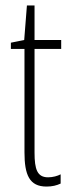

<svg xmlns="http://www.w3.org/2000/svg" viewBox="-20 -676 259 706"><path d="M157 -24C117 -24 107 -53 107 -115V-496H205V-529H107V-656H79L69 -529L20 -519V-496H70V-116C70 -33 88 10 151 10C172 10 188 6 203 -1V-35C192 -29 174 -24 157 -24Z"/></svg>

Font: Noto Sans Myanmar ExtraCondensed ExtraLight
Style: Regular
Weight: 200
Width: 2
Designer: Monotype Design Team
Foundry: Monotype Imaging Inc.
Version: Version 2.107